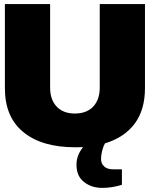

<svg xmlns="http://www.w3.org/2000/svg" viewBox="-20 -708 733 939"><path d="M689 -276.9Q689 -171.4 639.2 -104Q588.4 -35.6 493.2 -6.8Q485.8 6.3 480 27.8Q474.1 50.8 474.1 68.8Q474.1 91.8 488.8 105Q502.4 120.1 534.2 120.1H576.2V195.8Q528.3 210.9 480 210.9Q427.2 210.9 391.1 182.1Q354 153.8 354 97.2Q354 52.2 386.2 11.2Q377.4 12.2 347.2 12.2Q184.1 12.2 94.2 -62Q3.9 -135.3 3.9 -276.9V-688H225.1V-279.8Q225.1 -221.7 255.9 -188Q288.1 -152.8 346.2 -152.8Q404.8 -152.8 437 -188Q467.8 -221.7 467.8 -279.8V-688H689Z"/></svg>

Font: Archivo-RBTV
Style: Regular
Weight: 500
Designer: Hector Gatti
Foundry: Hector Gatti
Version: ""